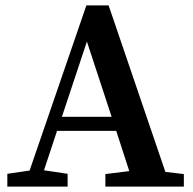

<svg xmlns="http://www.w3.org/2000/svg" viewBox="-20 -687 709 707"><path d="M300 -534 208 -257H391ZM7 0V-47L89 -59L298 -667H380L589 -54L657 -46V0H368V-46L456 -57L408 -205H190L142 -60L229 -47V0Z"/></svg>

Font: Source Serif Pro Semibold
Style: Regular
Weight: 600
Designer: Frank Grießhammer
Foundry: Adobe Systems Incorporated
Version: Version 3.000;hotconv 1.0.109;makeotfexe 2.5.65596